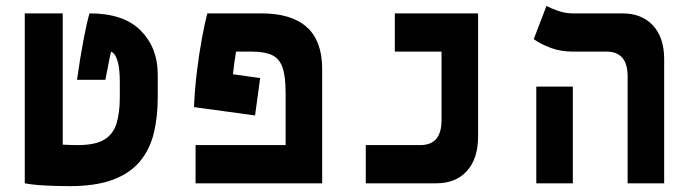

<svg xmlns="http://www.w3.org/2000/svg" viewBox="-20 -632 2384 662"><path d="M219.7 9.8Q199.2 9.8 170.2 9Q141.1 8.3 112.8 6.1Q84.5 3.9 65.4 0V-585.9H196.3V-133.3Q211.9 -132.3 224.9 -132.1Q237.8 -131.8 249 -131.8Q308.1 -131.8 339.1 -150.4Q370.1 -168.9 381.6 -205.6Q393.1 -242.2 393.1 -296.9V-346.2Q393.1 -392.1 387 -415Q380.9 -438 373.8 -445.8Q366.7 -453.6 362.8 -453.6Q359.9 -441.9 357.9 -431.9Q356 -421.9 352.8 -405.3Q349.6 -388.7 343.3 -356.9H245.6Q256.3 -433.1 267.6 -492.9Q278.8 -552.7 288.6 -585.9Q406.7 -585.9 465.3 -526.6Q523.9 -467.3 523.9 -375V-296.9Q523.9 -229 510.3 -172.9Q496.6 -116.7 462.6 -75.7Q428.7 -34.7 369.6 -12.5Q310.5 9.8 219.7 9.8Z M877 -362.8 859.4 -233.9 648.9 -262.7Q651.4 -322.8 658.9 -385Q666.5 -447.3 676.3 -500.2Q686 -553.2 694.8 -585.9H880.4Q1090.8 -585.9 1090.8 -395V0H654.3V-131.8H964.8V-311.5Q964.8 -369.1 953.9 -399.9Q942.9 -430.7 917.2 -442.4Q891.6 -454.1 846.7 -454.1H793.9Q787.6 -417.5 783.2 -376Z M1241.2 0V-131.8H1429.7Q1502.4 -131.8 1502.4 -217.8V-454.1H1341.3V-585.9H1628.4V-161.1Q1628.4 -85.4 1590.1 -42.7Q1551.8 0 1484.4 0Z M2144 0V-368.2Q2144 -454.1 2071.3 -454.1H1955.1Q1913.6 -454.1 1879.2 -466.8Q1844.7 -479.5 1820.3 -497.1L1864.3 -611.8Q1875.5 -605 1901.6 -595.5Q1927.7 -585.9 1954.6 -585.9H2126Q2192.9 -585.9 2231.4 -544.2Q2270 -502.4 2270 -428.2V0ZM1829.1 0V-333.5H1955.1V0Z"/></svg>

Font: Cascadia Code PL
Style: Bold
Weight: 700
Monospace: yes
Designer: Aaron Bell
Foundry: Saja Typeworks
Version: Version 2404.023; ttfautohint (v1.8.4)